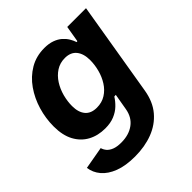

<svg xmlns="http://www.w3.org/2000/svg" viewBox="-207 -688 1042 1042"><g transform="rotate(-45 314.0 -167.5)"><path d="M231.4 215.3Q160.2 215.3 111.1 196.5Q62 177.7 34.9 145.5Q7.8 113.3 2.9 73.7L131.8 50.8Q135.7 65.9 146.7 79.1Q157.7 92.3 178.5 100.6Q199.2 108.9 232.4 108.9Q291 108.9 329.8 80.3Q368.7 51.8 377.9 -2.4L394 -95.7L381.8 -94.7Q367.7 -71.8 346.7 -51.8Q325.7 -31.7 295.9 -19.3Q266.1 -6.8 225.1 -6.8Q169.4 -6.8 126.5 -30Q83.5 -53.2 58.8 -98.9Q34.2 -144.5 34.2 -212.4Q34.2 -274.4 52 -334.2Q69.8 -394 104 -442.9Q138.2 -491.7 187.5 -520.8Q236.8 -549.8 299.3 -549.8Q334 -549.8 359.6 -540.5Q385.3 -531.2 402.6 -515.9Q419.9 -500.5 430.4 -482.9Q440.9 -465.3 446.3 -448.2L452.6 -449.2L468.3 -542.5H612.3L522 -1.5Q509.8 73.2 469.2 121.1Q428.7 168.9 367.4 192.1Q306.2 215.3 231.4 215.3ZM272.5 -118.7Q311.5 -118.7 341.1 -137.5Q370.6 -156.2 390.1 -187Q409.7 -217.8 419.4 -254.6Q429.2 -291.5 429.2 -327.6Q429.2 -376.5 406.7 -404.5Q384.3 -432.6 339.8 -432.6Q302.2 -432.6 272.7 -413.6Q243.2 -394.5 223.1 -363Q203.1 -331.5 193.1 -294.2Q183.1 -256.8 183.1 -220.2Q183.1 -172.4 205.6 -145.5Q228 -118.7 272.5 -118.7Z"/></g></svg>

Font: Inter 16pt
Style: Bold Italic
Weight: 700
Italic angle: -9.3988°
Version: Version 4.001;git-66647c0bb